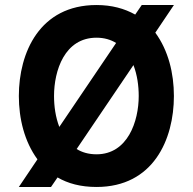

<svg xmlns="http://www.w3.org/2000/svg" viewBox="-20 -732 767 764"><path d="M55 12H183L209 -26C250 -2 301 12 364 12C590 12 672 -177 672 -350C672 -440 650 -531 598 -602L672 -712H544L518 -674C475 -698 425 -712 364 -712C138 -712 55 -523 55 -350C55 -260 77 -169 129 -98ZM216 -227C201 -266 195 -309 195 -350C195 -451 237 -582 364 -582C395 -582 421 -574 442 -561ZM364 -118C332 -118 306 -126 285 -139L511 -473C526 -434 532 -391 532 -350C532 -249 488 -118 364 -118Z"/></svg>

Font: Overpass ExtraBold
Style: Regular
Weight: 800
Designer: Delve Withrington, Thomas Jockin
Foundry: Delve Fonts
Version: Version 3.000;DELV;Overpass